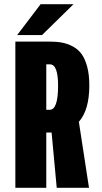

<svg xmlns="http://www.w3.org/2000/svg" viewBox="-20 -899 490 919"><path d="M62 -731 174.5 -879H332L181 -731ZM251.5 0 227 -264.5H222.5H201.5V0H53.5V-700H215.5Q249.5 -700 276 -695.2Q302.5 -690.5 328 -677Q353.5 -663.5 370.2 -640.8Q387 -618 397.2 -580Q407.5 -542 407.5 -490.5Q407.5 -372.5 357.5 -316L406 0ZM201.5 -591V-373.5H218Q258 -373.5 258 -489Q258 -591 219 -591Z"/></svg>

Font: League Mono Condensed
Style: Bold
Weight: 700
Width: 1
Designer: Tyler Finck
Foundry: The League of Moveable Type / Tyler Finck
Version: Version 2.210